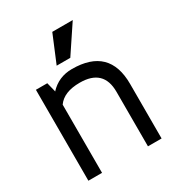

<svg xmlns="http://www.w3.org/2000/svg" viewBox="-165 -788 822 893"><g transform="rotate(-30 245.5 -342.0)"><path d="M241.7 -488.3Q441.9 -488.3 441.9 -293V0H368.7V-293Q368.7 -415 241.7 -415Q156.2 -415 122.1 -366.2V0H48.8V-488.3H109.9L122.1 -439.5V-436.5Q169.9 -488.3 241.7 -488.3ZM188.5 -537.1 249.5 -683.6H359.4L261.7 -537.1Z"/></g></svg>

Font: Sanitrixie
Style: Regular
Weight: 400
Designer: Jayvee D. Enaguas (Grand Chaos)
Version: Version 1.1 - 6/9/2013